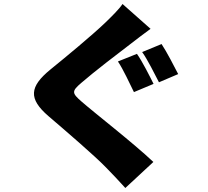

<svg xmlns="http://www.w3.org/2000/svg" viewBox="-20 -853 1040 959"><path d="M664 -584 569 -546C596 -506 628 -435 649 -393L747 -434C729 -470 691 -546 664 -584ZM787 -633 690 -593C718 -554 752 -484 774 -442L870 -483C852 -518 813 -594 787 -633ZM592 -833C574 -806 538 -771 505 -739C438 -675 311 -570 232 -506C127 -420 121 -360 222 -273C312 -196 454 -74 509 -17C541 16 574 50 606 86L746 -44C647 -138 452 -289 387 -346C339 -388 337 -397 386 -439C448 -493 572 -588 634 -635C661 -656 695 -682 732 -709Z"/></svg>

Font: Noto Sans Korean Black
Style: Bold
Weight: 900
Designer: Ryoko NISHIZUKA (kana & ideographs); Paul D. Hunt (Latin, Greek & Cyrillic); Wenlong ZHANG (bopomofo); Sandoll Communica
Foundry: Adobe Systems Incorporated
Version: Version 1.000;PS 1;hotconv 1.0.78;makeotf.lib2.5.61930